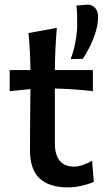

<svg xmlns="http://www.w3.org/2000/svg" viewBox="-20 -801 457 833"><path d="M274 12Q194 12 152 -26.8Q110 -65.5 110 -151Q110 -217 110.8 -282.8Q111.5 -348.5 112 -414.5L22 -405.5V-497H112Q111.5 -540.5 109.5 -578.5Q107.5 -616.5 103.5 -657.5L226.5 -680Q222.5 -630.5 220.5 -588.8Q218.5 -547 218 -497H383V-405.5Q341.5 -410.5 299.8 -413.2Q258 -416 218 -417V-180.5Q218 -78 302 -78Q317 -78 339 -85.2Q361 -92.5 379.5 -103.5L387 -11.5Q370 -4 337.8 4Q305.5 12 274 12ZM286.5 -544.5Q300.5 -581 307.8 -622.5Q315 -664 315 -692.5Q315 -714 314.5 -735Q314 -756 311.5 -777L362 -781Q381.5 -779.5 393.5 -765.8Q405.5 -752 405.5 -728Q405.5 -696.5 395 -662.5Q384.5 -628.5 369.2 -597.8Q354 -567 339.5 -546Z"/></svg>

Font: Commissioner Flair Medium
Style: Regular
Weight: 500
Designer: Kostas Bartsokas
Foundry: Kostas Bartsokas
Version: Version 1.000; ttfautohint (v1.8.3)